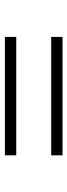

<svg xmlns="http://www.w3.org/2000/svg" viewBox="233 -747 274 780"><g transform="rotate(-90 370.0 -357.0)"><path d="M129 -474H610V-428H129ZM129 -286H610V-240H129Z"/></g></svg>

Font: Freesentation 2 ExtraLight
Style: Regular
Weight: 260
Designer: glyphs from Roboto by Christian Robertson / Hangul glyphs from Noto Sans CJK(Source Han Sans) by Jang Soo-young and Kang
Foundry: PT&
Version: Version 2.001